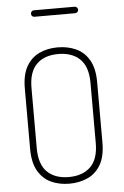

<svg xmlns="http://www.w3.org/2000/svg" viewBox="-62 -985 667 1034"><g transform="rotate(-5 271.5 -467.5)"><path d="M271 6Q216 6 172 -14.5Q128 -35 102 -80Q76 -125 76 -200V-525Q76 -600 102 -645Q128 -690 172 -710.5Q216 -731 271 -731Q326 -731 370.5 -710.5Q415 -690 441 -645Q467 -600 467 -525V-200Q467 -125 441 -80Q415 -35 370.5 -14.5Q326 6 271 6ZM271 -30Q346 -30 388.5 -71.5Q431 -113 431 -200V-525Q431 -612 388.5 -653.5Q346 -695 271 -695Q196 -695 154 -653.5Q112 -612 112 -525V-200Q112 -113 154 -71.5Q196 -30 271 -30ZM161 -906Q154 -906 149 -911Q144 -916 144 -923Q144 -931 149 -936Q154 -941 161 -941H381Q388 -941 393.5 -936Q399 -931 399 -923Q399 -916 393.5 -911Q388 -906 381 -906Z"/></g></svg>

Font: Dosis ExtraLight
Style: Regular
Weight: 250
Designer: EdgarTolentino, PabloImpallari, IginoMarini
Foundry: EdgarTolentino, PabloImpallari, IginoMarini
Version: Version 3.001; ttfautohint (v1.8.2)